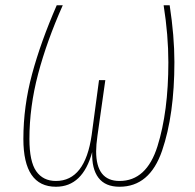

<svg xmlns="http://www.w3.org/2000/svg" viewBox="-20 -701 743 731"><path d="M69 -172Q69 -296 102 -418.5Q135 -541 196 -681H219Q158 -544 125 -419Q92 -294 92 -172Q92 -86 118 -49Q144 -12 193 -12Q304 -12 329 -187L357 -396H381L351 -184Q346 -149 346 -125Q346 -12 435 -12Q538 -12 579.5 -144Q621 -276 621 -464Q621 -567 603 -681H626Q644 -563 644 -465Q644 -264 597 -127Q550 10 435 10Q381 10 355 -24Q329 -58 331 -122Q295 10 193 10Q69 10 69 -172Z"/></svg>

Font: Fira Sans Extra Condensed Thin
Style: Italic
Weight: 250
Width: 3
Italic angle: -8°
Designer: Carrois Corporate & Edenspiekermann AG
Foundry: Carrois Corporate GbR & Edenspiekermann AG
Version: Version 4.203